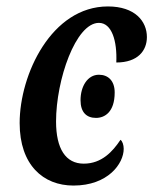

<svg xmlns="http://www.w3.org/2000/svg" viewBox="-20 -566 476 596"><path d="M208 10C315 10 364 -58 364 -104C364 -116 360 -128 354 -132C330 -96 296 -58 240 -58C184 -58 154 -104 154 -189C154 -318 215 -495 287 -495C327 -495 344 -439 341 -372C408 -372 436 -409 436 -451C436 -500 399 -546 315 -546C140 -546 41 -335 41 -184C41 -54 114 10 208 10ZM278 -200C305 -200 336 -218 336 -279C336 -315 316 -334 287 -334C252 -334 230 -298 230 -255C230 -217 249 -200 278 -200Z"/></svg>

Font: Noto Serif Condensed Semi
Style: Italic
Weight: 600
Width: 3
Italic angle: -12°
Designer: Monotype Design Team
Foundry: Monotype Imaging Inc.
Version: Version 1.901